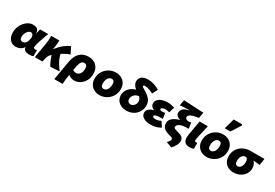

<svg xmlns="http://www.w3.org/2000/svg" viewBox="78 -2359 5708 3983"><g transform="rotate(30 2932.0 -368.0)"><path d="M31 -221Q31 -311 72.5 -390.5Q114 -470 179.5 -518Q245 -566 314 -566Q375 -566 417 -540Q459 -514 458 -444H463L490 -553H685Q641 -442 604 -328Q567 -214 567 -178Q567 -142 611 -142Q623 -142 632.5 -143.5Q642 -145 650 -147L649 -1Q610 13 555 13Q488 13 450 -12.5Q412 -38 412 -89V-82H408Q381 -35 332 -11Q283 13 232 13Q140 13 85.5 -49.5Q31 -112 31 -221ZM402 -227 422 -312Q419 -367 401 -387.5Q383 -408 352 -408Q326 -408 298 -382.5Q270 -357 251.5 -316Q233 -275 233 -232Q233 -186 252 -165.5Q271 -145 301 -145Q336 -145 363 -167Q390 -189 402 -227Z M757 -513Q757 -541 756 -553H951Q952 -525 949 -486Q946 -447 940 -411L927 -337H932Q1058 -502 1220 -575L1299 -417Q1214 -393 1110 -324Q1132 -232 1174 -157.5Q1216 -83 1277 0L1061 13Q1000 -89 963 -214Q925 -183 905.5 -145Q886 -107 872 -32L866 0H684L746 -373Q757 -441 757 -513Z M1645 -566Q1767 -566 1838.5 -496.5Q1910 -427 1910 -302Q1910 -209 1869 -137.5Q1828 -66 1764 -26.5Q1700 13 1633 13Q1589 13 1550.5 -1Q1512 -15 1485 -39Q1464 87 1460 193H1261L1338 -257Q1365 -415 1444.5 -490.5Q1524 -566 1645 -566ZM1709 -312Q1709 -366 1689 -388Q1669 -410 1632 -410Q1596 -410 1568.5 -377.5Q1541 -345 1528 -280L1505 -167Q1547 -142 1585 -142Q1637 -142 1673 -187Q1709 -232 1709 -312Z M1979 -238Q1979 -336 2026 -410.5Q2073 -485 2148 -525.5Q2223 -566 2306 -566Q2378 -566 2436 -535.5Q2494 -505 2527.5 -448Q2561 -391 2561 -315Q2561 -218 2514 -143Q2467 -68 2391.5 -27.5Q2316 13 2234 13Q2162 13 2104 -17.5Q2046 -48 2012.5 -105Q1979 -162 1979 -238ZM2362 -317Q2362 -364 2343.5 -387Q2325 -410 2292 -410Q2242 -410 2209.5 -361.5Q2177 -313 2177 -236Q2177 -142 2249 -142Q2281 -142 2306.5 -164Q2332 -186 2347 -226Q2362 -266 2362 -317Z M2623 -214Q2623 -278 2654 -330.5Q2685 -383 2734.5 -417.5Q2784 -452 2840 -466Q2753 -540 2753 -617Q2753 -688 2804 -731Q2855 -774 2950 -774Q3025 -774 3097 -751.5Q3169 -729 3232 -689L3167 -562Q3115 -591 3061 -608.5Q3007 -626 2970 -626Q2949 -626 2937 -619Q2925 -612 2925 -601Q2925 -592 2935 -584.5Q2945 -577 2975 -559Q3014 -536 3034 -523Q3114 -471 3152.5 -414.5Q3191 -358 3191 -289Q3191 -201 3149.5 -132Q3108 -63 3037 -25Q2966 13 2879 13Q2808 13 2749.5 -14Q2691 -41 2657 -92.5Q2623 -144 2623 -214ZM2896 -142Q2920 -142 2946.5 -159Q2973 -176 2990.5 -206Q3008 -236 3008 -273Q3008 -305 2996.5 -330.5Q2985 -356 2960 -379Q2920 -377 2885.5 -356.5Q2851 -336 2830.5 -302.5Q2810 -269 2810 -229Q2810 -187 2834.5 -164.5Q2859 -142 2896 -142Z M3222 -140Q3222 -191 3261 -227.5Q3300 -264 3372 -281V-285Q3336 -298 3310.5 -327.5Q3285 -357 3285 -399Q3285 -452 3320.5 -489.5Q3356 -527 3414 -546.5Q3472 -566 3539 -566Q3619 -566 3710 -539L3671 -403Q3622 -418 3580 -418Q3529 -418 3503.5 -405.5Q3478 -393 3478 -372Q3478 -342 3538 -342Q3564 -342 3602 -352L3623 -219Q3511 -219 3466.5 -207Q3422 -195 3422 -168Q3422 -151 3442.5 -143Q3463 -135 3498 -135Q3553 -135 3620 -170L3698 -51Q3639 -17 3581 -2Q3523 13 3446 13Q3386 13 3335 -4.5Q3284 -22 3253 -56.5Q3222 -91 3222 -140Z M3996 62Q3996 41 3980 29.5Q3964 18 3923 9Q3831 -12 3777 -55Q3723 -98 3723 -178Q3723 -251 3782.5 -300Q3842 -349 3940 -376V-381Q3891 -393 3862.5 -421.5Q3834 -450 3834 -496Q3834 -549 3877.5 -588.5Q3921 -628 4012 -645V-650H3987Q3919 -649 3871.5 -646.5Q3824 -644 3787 -636L3811 -774L4287 -749L4263 -608H4245Q4029 -577 4029 -500Q4029 -472 4050.5 -456Q4072 -440 4109 -440Q4141 -440 4171 -450L4192 -309Q4052 -310 3987.5 -280Q3923 -250 3923 -199Q3923 -177 3945.5 -165.5Q3968 -154 4033 -137Q4112 -117 4144 -86Q4176 -55 4176 0Q4176 48 4146.5 103Q4117 158 4072 207L3934 156Q3949 140 3964 124Q3979 108 3987.5 93Q3996 78 3996 62Z M4244 -138Q4244 -171 4249 -199L4311 -553H4509L4501 -520Q4462 -353 4445 -273.5Q4428 -194 4428 -175Q4428 -158 4437.5 -150Q4447 -142 4461 -142Q4480 -142 4490 -144L4492 -1Q4447 14 4391 14Q4316 14 4280 -23.5Q4244 -61 4244 -138Z M4546 -238Q4546 -336 4593 -410.5Q4640 -485 4715 -525.5Q4790 -566 4873 -566Q4945 -566 5003 -535.5Q5061 -505 5094.5 -448Q5128 -391 5128 -315Q5128 -218 5081 -143Q5034 -68 4958.5 -27.5Q4883 13 4801 13Q4729 13 4671 -17.5Q4613 -48 4579.5 -105Q4546 -162 4546 -238ZM4929 -317Q4929 -364 4910.5 -387Q4892 -410 4859 -410Q4809 -410 4776.5 -361.5Q4744 -313 4744 -236Q4744 -142 4816 -142Q4848 -142 4873.5 -164Q4899 -186 4914 -226Q4929 -266 4929 -317ZM4903 -943H5101L5114 -922L4968 -692H4833Z M5192 -234Q5192 -333 5240 -405.5Q5288 -478 5365 -515.5Q5442 -553 5526 -553H5864L5841 -394Q5761 -405 5688 -409V-405Q5713 -382 5729 -342.5Q5745 -303 5745 -255Q5745 -182 5706.5 -121Q5668 -60 5599 -23.5Q5530 13 5442 13Q5374 13 5317 -15Q5260 -43 5226 -99Q5192 -155 5192 -234ZM5562 -300Q5562 -348 5547 -372.5Q5532 -397 5505 -397Q5452 -397 5421 -351.5Q5390 -306 5390 -232Q5390 -185 5409 -163.5Q5428 -142 5456 -142Q5485 -142 5509 -161Q5533 -180 5547.5 -215.5Q5562 -251 5562 -300Z"/></g></svg>

Font: Nebula Sans Black
Style: Regular
Weight: 900
Italic angle: -9°
Designer: Paul D. Hunt for Adobe (as Source Sans)
Foundry: Nebula Entertainment & Broadcasting LLC
Version: Version 1.010